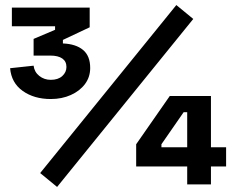

<svg xmlns="http://www.w3.org/2000/svg" viewBox="-20 -730 931 760"><path d="M181 -338Q115 -338 70 -370Q25 -402 20 -460L113 -470Q116 -445 135.5 -429.5Q155 -414 181 -414Q210 -414 226.5 -429Q243 -444 243 -465Q243 -487 226.5 -498.5Q210 -510 179 -510H113V-576L198 -612V-626H27V-700H335V-622L229 -572V-558Q280 -556 308.5 -532.5Q337 -509 337 -461Q337 -425 316.5 -397.5Q296 -370 260.5 -354Q225 -338 181 -338ZM206 10 139 -45 678 -710 745 -655ZM721 0V-71H519V-159L652 -350H815V-147H875V-71H815V0ZM619 -147H721V-286H707L619 -159Z"/></svg>

Font: Space Grotesk Light
Style: Bold
Weight: 700
Version: Version 2.000